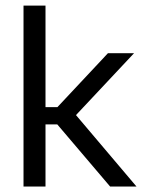

<svg xmlns="http://www.w3.org/2000/svg" viewBox="-20 -683 535 703"><path d="M479.8 0H383.2L189.8 -227.4H138.5V-290.7H190.2L375.2 -488.2H470.8L249.6 -252.4V-271.8ZM146.6 0H66.1V-662.5H146.6Z"/></svg>

Font: Anek Malayalam Medium
Style: Regular
Weight: 500
Designer: Maithili Shingre (Malayalam) & Yesha Goshar (Latin)
Foundry: Ek Type
Version: Version 1.003